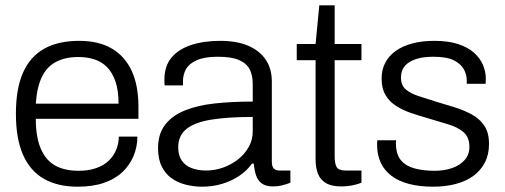

<svg xmlns="http://www.w3.org/2000/svg" viewBox="-20 -692 1904 724"><path d="M273 12Q198 12 146 -17.5Q94 -47 67 -108Q40 -169 40 -263Q40 -358 67 -418.5Q94 -479 147 -508.5Q200 -538 279 -538Q352 -538 401.5 -509Q451 -480 476.5 -425Q502 -370 502 -290V-244H115Q115 -175 134 -131Q153 -87 188.5 -67.5Q224 -48 276 -48Q314 -48 342.5 -58Q371 -68 389.5 -85.5Q408 -103 418 -127Q428 -151 428 -177H498Q498 -138 483.5 -103.5Q469 -69 441.5 -43Q414 -17 372 -2.5Q330 12 273 12ZM115 -301H427Q427 -351 415.5 -384.5Q404 -418 384 -438.5Q364 -459 336.5 -468Q309 -477 275 -477Q226 -477 191 -458.5Q156 -440 137.5 -401Q119 -362 115 -301Z M742 12Q711 12 681 4.5Q651 -3 627.5 -19.5Q604 -36 590 -64Q576 -92 576 -133Q576 -187 602.5 -221.5Q629 -256 677 -275.5Q725 -295 790.5 -302Q856 -309 933 -309V-376Q933 -408 921.5 -430.5Q910 -453 881.5 -465.5Q853 -478 801 -478Q751 -478 722 -465Q693 -452 681.5 -431.5Q670 -411 670 -386V-370H601Q600 -375 600 -380Q600 -385 600 -392Q600 -442 626 -474Q652 -506 700 -522Q748 -538 810 -538Q873 -538 916 -519.5Q959 -501 982 -467Q1005 -433 1005 -385V-83Q1005 -64 1012.5 -56.5Q1020 -49 1033 -49H1075V-3Q1060 3 1043.5 7Q1027 11 1009 11Q983 11 967.5 0Q952 -11 945.5 -31Q939 -51 937 -75H930Q911 -48 881.5 -28.5Q852 -9 817 1.5Q782 12 742 12ZM757 -49Q790 -49 821 -60Q852 -71 877 -90.5Q902 -110 917.5 -137Q933 -164 933 -197V-251Q840 -251 777.5 -241Q715 -231 683.5 -206Q652 -181 652 -136Q652 -106 665.5 -86.5Q679 -67 703 -58Q727 -49 757 -49Z M1266 11Q1230 11 1208.5 -2Q1187 -15 1178.5 -38Q1170 -61 1170 -89V-465H1099V-526H1170L1184 -672H1242V-526H1343V-465H1242V-102Q1242 -75 1249.5 -62Q1257 -49 1283 -49H1343V-3Q1333 1 1319.5 4.5Q1306 8 1292 9.5Q1278 11 1266 11Z M1614 12Q1562 12 1522 1.5Q1482 -9 1455.5 -29.5Q1429 -50 1415.5 -79Q1402 -108 1402 -146Q1402 -150 1402 -154.5Q1402 -159 1403 -163H1474Q1473 -158 1473 -154.5Q1473 -151 1473 -148Q1474 -109 1492 -87.5Q1510 -66 1543 -57Q1576 -48 1619 -48Q1656 -48 1685.5 -58.5Q1715 -69 1732.5 -89Q1750 -109 1750 -138Q1750 -175 1727.5 -194Q1705 -213 1669 -223.5Q1633 -234 1594 -246Q1562 -255 1531 -265.5Q1500 -276 1474.5 -292Q1449 -308 1434 -333Q1419 -358 1419 -396Q1419 -429 1432.5 -455Q1446 -481 1471.5 -499.5Q1497 -518 1534 -528Q1571 -538 1618 -538Q1670 -538 1707 -526Q1744 -514 1767 -493.5Q1790 -473 1801 -447.5Q1812 -422 1812 -394Q1812 -390 1811.5 -385Q1811 -380 1811 -376H1740V-389Q1740 -410 1729.5 -430Q1719 -450 1692.5 -464Q1666 -478 1614 -478Q1583 -478 1560.5 -472.5Q1538 -467 1522.5 -457Q1507 -447 1499.5 -432.5Q1492 -418 1492 -399Q1492 -370 1510.5 -354.5Q1529 -339 1559 -329.5Q1589 -320 1623 -309Q1657 -299 1692.5 -288Q1728 -277 1758 -261Q1788 -245 1806 -218.5Q1824 -192 1824 -149Q1824 -109 1808 -78.5Q1792 -48 1764 -28Q1736 -8 1697.5 2Q1659 12 1614 12Z"/></svg>

Font: Archivo SemiBold Light
Style: Regular
Weight: 300
Version: Version 2.001